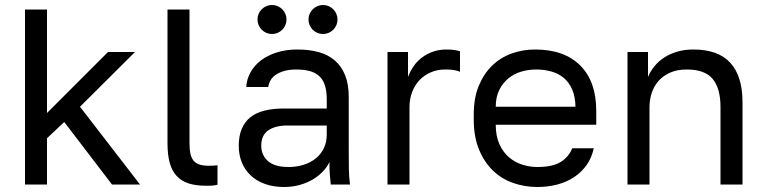

<svg xmlns="http://www.w3.org/2000/svg" viewBox="-20 -738 3065 768"><path d="M80 0H168V-185L237 -250L428 0H540L300 -311L520 -530H412L168 -286V-700H80Z M805 5Q809 5 815 5Q821 5 827.5 4.5Q834 4 840 3Q846 2 850 1V-77Q842 -76 834 -75.5Q826 -75 815 -75Q794 -75 779 -79.5Q764 -84 755 -94.5Q746 -105 742 -122Q738 -139 738 -165V-700H650V-165Q650 -120 658.5 -88Q667 -56 686 -35Q705 -14 734 -4.5Q763 5 805 5Z M1116 10Q1149 10 1178 2Q1207 -6 1230 -19.5Q1253 -33 1270.5 -51Q1288 -69 1298 -90Q1298 -77 1298 -65.5Q1298 -54 1299 -43.5Q1300 -33 1301 -22.5Q1302 -12 1303 0H1380Q1376 -30 1375.5 -61.5Q1375 -93 1375 -135V-350Q1375 -401 1360.5 -437Q1346 -473 1319.5 -496Q1293 -519 1255 -529.5Q1217 -540 1170 -540Q1125 -540 1088 -528.5Q1051 -517 1024.5 -497Q998 -477 982.5 -449.5Q967 -422 965 -390H1053Q1055 -404 1062 -416.5Q1069 -429 1082.5 -438.5Q1096 -448 1116.5 -454Q1137 -460 1165 -460Q1195 -460 1218 -454Q1241 -448 1256.5 -434Q1272 -420 1279.5 -397Q1287 -374 1287 -340V-304H1115Q1072 -304 1038 -295.5Q1004 -287 981.5 -269Q959 -251 947 -222.5Q935 -194 935 -155Q935 -119 947 -89Q959 -59 982 -37Q1005 -15 1039 -2.5Q1073 10 1116 10ZM1135 -70Q1078 -70 1051.5 -94Q1025 -118 1025 -155Q1025 -197 1053 -216.5Q1081 -236 1130 -236H1287V-200Q1287 -169 1275 -144.5Q1263 -120 1242 -103.5Q1221 -87 1193.5 -78.5Q1166 -70 1135 -70ZM1068 -602Q1080 -602 1090.5 -606.5Q1101 -611 1109 -619Q1117 -627 1121.5 -637.5Q1126 -648 1126 -660Q1126 -672 1121.5 -682.5Q1117 -693 1109 -701Q1101 -709 1090.5 -713.5Q1080 -718 1068 -718Q1056 -718 1045.5 -713.5Q1035 -709 1027 -701Q1019 -693 1014.5 -682.5Q1010 -672 1010 -660Q1010 -648 1014.5 -637.5Q1019 -627 1027 -619Q1035 -611 1045.5 -606.5Q1056 -602 1068 -602ZM1272 -602Q1284 -602 1294.5 -606.5Q1305 -611 1313 -619Q1321 -627 1325.5 -637.5Q1330 -648 1330 -660Q1330 -672 1325.5 -682.5Q1321 -693 1313 -701Q1305 -709 1294.5 -713.5Q1284 -718 1272 -718Q1260 -718 1249.5 -713.5Q1239 -709 1231 -701Q1223 -693 1218.5 -682.5Q1214 -672 1214 -660Q1214 -648 1218.5 -637.5Q1223 -627 1231 -619Q1239 -611 1249.5 -606.5Q1260 -602 1272 -602Z M1530 0H1618V-310Q1618 -343 1629 -371Q1640 -399 1659 -418.5Q1678 -438 1704 -449Q1730 -460 1760 -460Q1782 -460 1794.5 -458Q1807 -456 1820 -451V-533Q1810 -536 1797.5 -538Q1785 -540 1765 -540Q1737 -540 1712.5 -531.5Q1688 -523 1668.5 -508.5Q1649 -494 1635 -474Q1621 -454 1612 -430V-530H1530Z M2130 10Q2172 10 2209.5 0Q2247 -10 2276.5 -29.5Q2306 -49 2326.5 -78Q2347 -107 2355 -145H2269Q2255 -110 2222.5 -90Q2190 -70 2130 -70Q2100 -70 2070.5 -79Q2041 -88 2017 -108Q1993 -128 1978 -160.5Q1963 -193 1963 -239H2365V-295Q2365 -412 2301 -476Q2237 -540 2120 -540Q2071 -540 2026.5 -524Q1982 -508 1948.5 -475.5Q1915 -443 1895 -394.5Q1875 -346 1875 -280V-260Q1875 -191 1896 -140Q1917 -89 1952 -55.5Q1987 -22 2033 -6Q2079 10 2130 10ZM2125 -460Q2157 -460 2185.5 -452Q2214 -444 2235 -426.5Q2256 -409 2268.5 -380.5Q2281 -352 2282 -311H1963Q1963 -350 1977 -378Q1991 -406 2013.5 -424.5Q2036 -443 2065 -451.5Q2094 -460 2125 -460Z M2490 0H2578V-310Q2578 -338 2586.5 -365Q2595 -392 2613 -413Q2631 -434 2659.5 -447Q2688 -460 2727 -460Q2800 -460 2831 -422Q2862 -384 2862 -310V0H2950V-330Q2950 -433 2901.5 -486.5Q2853 -540 2753 -540Q2717 -540 2687.5 -531Q2658 -522 2635.5 -507Q2613 -492 2597 -472Q2581 -452 2572 -430V-530H2490Z"/></svg>

Font: Golos Text VF
Style: Regular
Weight: 400
Designer: A.Korolkova, Vitaly Kuzmin
Foundry: ParaType Ltd
Version: Version 2.005